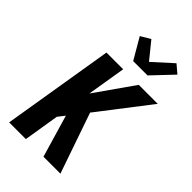

<svg xmlns="http://www.w3.org/2000/svg" viewBox="-291 -1095 1194 1194"><g transform="rotate(45 306.0 -498.0)"><path d="M342 0 260 -279 225 -234 187 0H40L161 -735H308L266 -480L445 -735H612L353 -399L491 0ZM316 -815 235 -954 299 -992 389 -881 516 -996 570 -950 442 -815Z"/></g></svg>

Font: Iosevka Aile Heavy Oblique
Style: Regular
Weight: 900
Italic angle: -9°
Designer: Belleve Invis
Foundry: Belleve Invis
Version: Version 31.1.0; ttfautohint (v1.8.4)